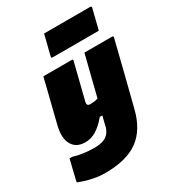

<svg xmlns="http://www.w3.org/2000/svg" viewBox="-281 -922 1143 1255"><g transform="rotate(-30 290.5 -295.0)"><path d="M105 -550H319Q330 -550 327 -539Q310 -471 293 -403Q276 -335 259 -267Q253 -239 279 -239Q292 -239 307.5 -240.5Q323 -242 339 -247Q359 -326 377.5 -401Q396 -476 415 -550H624Q635 -550 632 -539Q603 -421 573.5 -304Q544 -187 514 -69Q480 70 391 135Q302 200 141 200Q97 200 57.5 192Q18 184 -10 175Q-38 166 -47 162Q-53 159 -52 153Q-43 115 -33.5 76.5Q-24 38 -15 0H5Q77 22 162 22Q226 22 257 -3Q279 -20 291 -54Q296 -75 301 -95.5Q306 -116 311 -136H292Q249 -85 210 -62Q171 -39 129 -39Q60 -39 31.5 -90Q3 -141 25 -228Q39 -284 53 -340.5Q67 -397 81 -453Q87 -477 93 -501.5Q99 -526 105 -550ZM249 -790H597Q608 -790 606 -779Q601 -760 594 -731.5Q587 -703 580 -675Q573 -647 568 -627H219Q208 -627 211 -638Q216 -658 223 -686Q230 -714 237.5 -742.5Q245 -771 249 -790Z"/></g></svg>

Font: Recursive Sn Lnr St XBk
Style: Italic
Weight: 1000
Italic angle: -15°
Version: Version 1.079;hotconv 1.0.112;makeotfexe 2.5.65598; ttfautoh